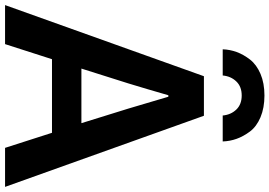

<svg xmlns="http://www.w3.org/2000/svg" viewBox="-177 -892 1065 759"><g transform="rotate(90 355.5 -512.5)"><path d="M170.9 -860.4Q171.9 -888.7 181.6 -915.5Q191.4 -942.4 211.4 -968.3Q231.4 -994.1 268.1 -1009.8Q304.7 -1025.4 353.5 -1025.4Q402.3 -1025.4 439.5 -1009.8Q476.6 -994.1 496.1 -967.8Q515.6 -941.4 524.9 -915Q534.2 -888.7 535.2 -860.4H432.6Q429.7 -892.6 409.2 -914.1Q388.7 -935.5 353.5 -935.5Q318.4 -935.5 297.9 -914.1Q277.3 -892.6 274.4 -860.4ZM247.1 -301.8H462.9L405.3 -487.3Q385.7 -551.8 358.4 -645.5H352.5Q344.7 -617.2 328.6 -563.5Q312.5 -509.8 305.7 -487.3ZM-3.9 0 277.3 -786.1H433.6L714.8 0H560.5L501 -185.5H210L150.4 0Z"/></g></svg>

Font: Gothic A1 ExtraBold
Style: Regular
Weight: 800
Designer: HanYang I&C Co.,Ltd.
Foundry: HanYang I&C Co.,Ltd.
Version: Version 2.50